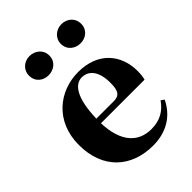

<svg xmlns="http://www.w3.org/2000/svg" viewBox="-237 -929 1059 1059"><g transform="rotate(-45 293.0 -399.0)"><path d="M189 -665C231 -665 269 -692 269 -740C269 -786 231 -815 189 -815C148 -815 111 -786 111 -740C111 -692 148 -665 189 -665ZM438 -665C480 -665 517 -692 517 -740C517 -786 480 -815 438 -815C398 -815 359 -786 359 -740C359 -692 398 -665 438 -665ZM323 17C427 17 505 -31 547 -118L528 -131C495 -84 451 -54 380 -54C283 -54 211 -119 206 -274H546C551 -293 553 -310 553 -335C553 -462 472 -563 317 -563C170 -563 35 -461 35 -275C35 -88 154 17 323 17ZM206 -310C210 -466 255 -528 310 -528C364 -528 401 -484 401 -395C401 -333 387 -310 341 -310Z"/></g></svg>

Font: Noto Serif SC Black
Style: Regular
Weight: 900
Designer: Ryoko NISHIZUKA 西塚涼子 (kana & ideographs); Frank Grießhammer (Latin, Greek & Cyrillic); Wenlong ZHANG 张文龙 (bopomofo); San
Foundry: Adobe
Version: Version 2.001;hotconv 1.1.0;makeotfexe 2.6.0